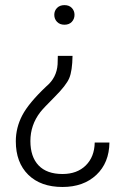

<svg xmlns="http://www.w3.org/2000/svg" viewBox="-20 -558 499 765"><path d="M269 -335.4Q268.1 -275.4 255.9 -246.6Q243.7 -217.8 197.8 -171.9Q151.9 -126 140.6 -111.3Q101.1 -60.1 101.1 3.9Q101.1 66.9 133.8 101.1Q166.5 135.3 229 135.3Q287.1 135.3 321.8 101.1Q356.4 66.9 357.4 9.8H416Q415 90.8 363.8 138.9Q312.5 187 229 187Q142.1 187 92.5 138.2Q43 89.4 43 4.9Q43 -49.3 68.8 -98.6Q94.7 -147.9 164.6 -213.9Q206.1 -248.5 209.5 -301.8L210.4 -335.4ZM276.9 -499Q276.9 -482.4 266.1 -470.9Q255.4 -459.5 236.8 -459.5Q218.3 -459.5 207.3 -470.9Q196.3 -482.4 196.3 -499Q196.3 -515.1 207.3 -526.4Q218.3 -537.6 236.8 -537.6Q255.4 -537.6 266.1 -526.4Q276.9 -515.1 276.9 -499Z"/></svg>

Font: Vazir Thin UI
Style: Thin-UI
Weight: 100
Designer: Saber Rastikerdar
Foundry: Saber Rastikerdar
Version: Version 30.0.0